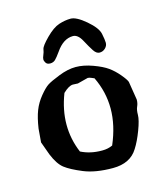

<svg xmlns="http://www.w3.org/2000/svg" viewBox="-100 -706 682 797"><g transform="rotate(-15 241.0 -307.5)"><path d="M267.7 -557.7Q226.6 -557.4 194.3 -510.3Q179.3 -489.2 170.6 -480.8Q161.8 -472.4 148.6 -472.3Q135.5 -472.3 130 -480.5Q124.6 -488.8 124.6 -495.6Q124.5 -502.4 129.3 -513.2Q134.1 -524 136.2 -537Q138.3 -549.9 169.6 -581.4Q200.9 -612.9 226.9 -621.4Q253 -629.9 277.4 -630Q301.8 -630.2 341.9 -596.1Q381.9 -562 387.5 -535.4Q393 -508.8 393.1 -495.9Q393.2 -482.9 382.8 -472.8Q372.4 -462.8 358.4 -462.7Q344.5 -462.6 333.2 -479.8Q321.8 -497.1 305.5 -527.5Q289.1 -557.9 267.7 -557.7ZM215.8 -363.3Q198.2 -362.8 173.3 -338.9Q147.5 -272 147.5 -209.2Q147.5 -146.5 172.4 -87.4Q211.9 -67.4 261.7 -67.4H264.6Q288.1 -67.4 308.1 -76.7Q341.8 -155.3 341.8 -227.1Q341.8 -298.8 309.6 -365.2Q292.5 -373.5 282.7 -374L237.3 -362.3ZM443.4 -314 456.1 -234.9V-234.4Q456.1 -218.8 450.2 -206.1Q444.3 -193.4 444.3 -171.9Q444.3 -150.4 428.2 -107.9Q412.1 -65.4 394.5 -38.1Q362.3 14.6 287.6 14.6Q212.9 14.6 163.1 -5.9Q113.3 -26.4 89.4 -44.9Q65.4 -63.5 46.9 -108.9L26.4 -165.5L31.2 -223.6Q38.1 -269.5 49.6 -298.8Q61 -328.1 82.3 -354Q103.5 -379.9 118.2 -389.6Q132.8 -399.4 172.4 -415Q211.9 -430.7 245.6 -430.7Q279.3 -430.7 318.4 -416.5Q357.4 -402.3 379.2 -386.7Q400.9 -371.1 420.2 -348.1Q439.5 -325.2 443.4 -314Z"/></g></svg>

Font: Drukaatie burti
Style: Demi
Weight: 600
Version: Version 0.14